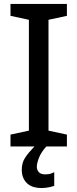

<svg xmlns="http://www.w3.org/2000/svg" viewBox="-20 -740 391 970"><path d="M318 -660 225 -640V-80L318 -60V0H214Q187 30 176.5 58Q166 86 166 102Q166 118 176 129.5Q186 141 209 141Q227 141 240 136Q247 133 254 130V199Q244 202 233 205Q213 210 188 210Q169 210 151 205Q133 200 119.5 188.5Q106 177 98 159.5Q90 142 90 118Q90 82 107 56.5Q124 31 154 0H33V-60L126 -80V-640L33 -660V-720H318Z"/></svg>

Font: Hermeneus One
Style: Regular
Weight: 400
Designer: Rodrigo Fuenzalida, Pablo Impallari
Foundry: Pablo Impallari, Rodrigo Fuenzalida
Version: Version 1.002; ttfautohint (v0.93) -l 8 -r 50 -G 200 -x 14 -